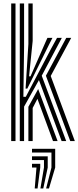

<svg xmlns="http://www.w3.org/2000/svg" viewBox="-20 -820 455 1116"><path d="M95.1 0V-800H120V-547.3L115.9 -257.4H130L276.9 -536.8L311.6 -600H339.4L222.6 -379.9L364.8 0H338.2L206.3 -354.6L120 -200.3V0ZM145 0V-199.3L201.8 -302.5L314.8 0H288.1L197.6 -245.6L169.9 -192.5V0ZM45.1 0V-800H70.1V0ZM388.4 0 246.8 -379.9 365.2 -600H394L274.8 -378.3L415 0ZM128.7 -305 145 -564.2V-800H169.9V-582.1L149 -376.5H157.4L244.4 -574.9L255.7 -600H284.8L264.2 -559.1L138.7 -305ZM248.1 275.5 279.1 153.7V66.7H166V45H300.8V153.7L264.7 275.5ZM181.8 275.5 192.1 153.7H166V131.9H213.9V153.7L198.3 275.5ZM214.9 275.5 235.6 153.7V110.2H166V88.5H257.4V153.7L231.5 275.5Z"/></svg>

Font: Big Shoulders Inline Display SC Thin
Style: Regular
Weight: 100
Designer: Patric King
Foundry: XO Type Co
Version: Version 2.002